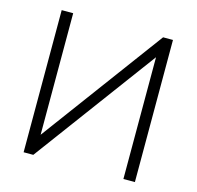

<svg xmlns="http://www.w3.org/2000/svg" viewBox="-103 -813 942 920"><g transform="rotate(15 368.0 -352.5)"><path d="M92 0V-705H149V-102L595 -705H644V0H587V-604L140 0Z"/></g></svg>

Font: Nunito Sans Light
Style: Regular
Weight: 300
Designer: Vernon Adams
Foundry: Vernon Adams
Version: Version 3.101; ttfautohint (v1.8.4.7-5d5b);gftools[0.9.27]